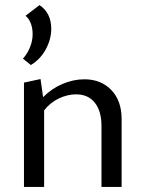

<svg xmlns="http://www.w3.org/2000/svg" viewBox="-20 -733 571 753"><path d="M70 -503Q88 -523 98 -548.5Q108 -574 108 -599Q108 -623 100.5 -642Q93 -661 80 -671L135 -713Q181 -682 181 -620Q181 -579 159.5 -539.5Q138 -500 101 -478ZM457 -266V0H378V-239Q378 -297 352 -330Q326 -363 278 -363Q245 -363 211 -347Q177 -331 153 -300V0H74V-409L139 -423L149 -352Q183 -386 225.5 -404Q268 -422 311 -422Q376 -422 416.5 -380Q457 -338 457 -266Z"/></svg>

Font: Ysabeau Infant Medium
Style: Regular
Weight: 500
Designer: Christian Thalmann (Catharsis Fonts)
Version: Version 0.003